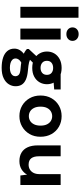

<svg xmlns="http://www.w3.org/2000/svg" viewBox="672 -1434 994 2379"><g transform="rotate(90 1169.5 -245.0)"><path d="M65 0V-720H200V0Z M335 0V-499H470V0ZM403 -570Q366 -570 343 -591.5Q320 -613 320 -646Q320 -679 343 -700.5Q366 -722 403 -722Q440 -722 463.5 -700.5Q487 -679 487 -646Q487 -613 463.5 -591.5Q440 -570 403 -570Z M821 232Q749 232 695.5 214.5Q642 197 612.5 161.5Q583 126 583 74Q583 39 601 8Q619 -23 654 -48Q689 -73 740 -92L790 -25Q745 -10 725 12.5Q705 35 705 60Q705 83 720.5 99Q736 115 762 122.5Q788 130 821 130Q852 130 875.5 122Q899 114 912 98.5Q925 83 925 63Q925 36 906 19Q887 2 832 -2Q781 -6 741.5 -13.5Q702 -21 672.5 -31.5Q643 -42 622 -55Q601 -68 588 -81V-104L695 -219L791 -189L666 -64L705 -130Q715 -123 725.5 -117.5Q736 -112 752 -108Q768 -104 793.5 -100Q819 -96 858 -93Q924 -87 966.5 -68Q1009 -49 1029 -17.5Q1049 14 1049 60Q1049 104 1024.5 143.5Q1000 183 949.5 207.5Q899 232 821 232ZM822 -147Q758 -147 712.5 -171.5Q667 -196 643 -237.5Q619 -279 619 -329Q619 -380 643 -421Q667 -462 713 -486.5Q759 -511 822 -511Q885 -511 930.5 -486.5Q976 -462 1000 -421Q1024 -380 1024 -329Q1024 -279 1000 -237.5Q976 -196 930.5 -171.5Q885 -147 822 -147ZM822 -250Q860 -250 884 -270.5Q908 -291 908 -329Q908 -366 884 -386Q860 -406 822 -406Q783 -406 758.5 -386Q734 -366 734 -329Q734 -291 758.5 -270.5Q783 -250 822 -250ZM904 -404 881 -499H1089V-419Z M1419 12Q1347 12 1289.5 -21.5Q1232 -55 1198 -114Q1164 -173 1164 -249Q1164 -327 1198 -386Q1232 -445 1290 -478Q1348 -511 1419 -511Q1492 -511 1550 -478Q1608 -445 1641.5 -386Q1675 -327 1675 -249Q1675 -172 1641 -113.5Q1607 -55 1549 -21.5Q1491 12 1419 12ZM1419 -105Q1452 -105 1478.5 -121Q1505 -137 1521 -169.5Q1537 -202 1537 -250Q1537 -298 1521 -330Q1505 -362 1478.5 -378Q1452 -394 1420 -394Q1388 -394 1361 -378Q1334 -362 1318 -330Q1302 -298 1302 -249Q1302 -202 1318 -169.5Q1334 -137 1360.5 -121Q1387 -105 1419 -105Z M1976 12Q1915 12 1871.5 -14Q1828 -40 1805 -90.5Q1782 -141 1782 -215V-499H1917V-228Q1917 -167 1942 -134.5Q1967 -102 2021 -102Q2055 -102 2081.5 -118Q2108 -134 2123 -164Q2138 -194 2138 -238V-499H2273V0H2155L2144 -83Q2121 -40 2078 -14Q2035 12 1976 12Z"/></g></svg>

Font: DM Sans 20pt
Style: Bold
Weight: 700
Version: Version 4.004;gftools[0.9.30]